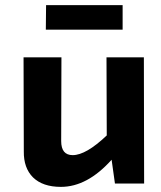

<svg xmlns="http://www.w3.org/2000/svg" viewBox="-20 -717 627 750"><path d="M159 -601 160 -697H459V-601ZM543 0H429L416 -93Q321 13 218 13Q147 13 109 -24Q72 -61 73 -126L72 -493H220L219 -166Q219 -111 264 -111Q316 -111 397 -188L396 -493H542Z"/></svg>

Font: Taylor Sans Bold LRS
Style: Bold
Weight: 700
Italic angle: -8°
Designer: Natanael Gama
Version: Version 1.001 September 8, 2015